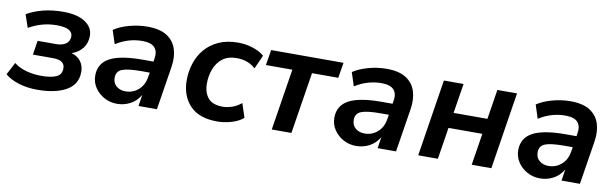

<svg xmlns="http://www.w3.org/2000/svg" viewBox="-39 -846 3846 1202"><g transform="rotate(10 1884.5 -244.5)"><path d="M213 10Q147 10 93 -7Q39 -24 7 -52L48 -131Q79 -106 125 -93Q171 -80 222 -80Q283 -80 317 -95Q351 -110 351 -150Q351 -202 277 -202H148L162 -292H280Q319 -292 342 -308.5Q365 -325 365 -356Q365 -381 341 -395Q317 -409 263 -409Q171 -409 87 -361L59 -443Q105 -470 163 -484.5Q221 -499 290 -499Q379 -499 429 -466Q479 -433 479 -379Q479 -332 453 -299.5Q427 -267 385 -253Q424 -242 444.5 -214Q465 -186 465 -148Q465 -68 396.5 -29Q328 10 213 10Z M719 10Q674 10 637 -10.5Q600 -31 577.5 -65Q555 -99 555 -141Q555 -218 621.5 -254Q688 -290 830 -290H899L902 -308Q910 -355 887.5 -380Q865 -405 809 -405Q720 -405 641 -355L613 -441Q651 -467 709 -483Q767 -499 825 -499Q904 -499 949 -470Q994 -441 1010 -391Q1026 -341 1016 -277L972 0H855L866 -72Q841 -30 802 -10Q763 10 719 10ZM758 -76Q805 -76 840 -106.5Q875 -137 883 -189L888 -218H836Q748 -218 712.5 -203.5Q677 -189 677 -149Q677 -114 700.5 -95Q724 -76 758 -76Z M1357 10Q1240 10 1182 -51.5Q1124 -113 1124 -213Q1124 -267 1140.5 -318.5Q1157 -370 1191 -410.5Q1225 -451 1277.5 -475Q1330 -499 1401 -499Q1450 -499 1495 -484.5Q1540 -470 1568 -445L1529 -358Q1482 -402 1409 -402Q1352 -402 1317.5 -374Q1283 -346 1267.5 -303Q1252 -260 1252 -214Q1252 -157 1280.5 -122Q1309 -87 1375 -87Q1403 -87 1434.5 -98Q1466 -109 1492 -131L1521 -42Q1493 -17 1446.5 -3.5Q1400 10 1357 10Z M1702 0 1764 -391H1596L1612 -489H2072L2056 -391H1889L1827 0Z M2239 10Q2194 10 2157 -10.5Q2120 -31 2097.5 -65Q2075 -99 2075 -141Q2075 -218 2141.5 -254Q2208 -290 2350 -290H2419L2422 -308Q2430 -355 2407.5 -380Q2385 -405 2329 -405Q2240 -405 2161 -355L2133 -441Q2171 -467 2229 -483Q2287 -499 2345 -499Q2424 -499 2469 -470Q2514 -441 2530 -391Q2546 -341 2536 -277L2492 0H2375L2386 -72Q2361 -30 2322 -10Q2283 10 2239 10ZM2278 -76Q2325 -76 2360 -106.5Q2395 -137 2403 -189L2408 -218H2356Q2268 -218 2232.5 -203.5Q2197 -189 2197 -149Q2197 -114 2220.5 -95Q2244 -76 2278 -76Z M2633 0 2710 -489H2835L2805 -300H3020L3050 -489H3175L3098 0H2973L3005 -202H2790L2758 0Z M3408 10Q3363 10 3326 -10.5Q3289 -31 3266.5 -65Q3244 -99 3244 -141Q3244 -218 3310.5 -254Q3377 -290 3519 -290H3588L3591 -308Q3599 -355 3576.5 -380Q3554 -405 3498 -405Q3409 -405 3330 -355L3302 -441Q3340 -467 3398 -483Q3456 -499 3514 -499Q3593 -499 3638 -470Q3683 -441 3699 -391Q3715 -341 3705 -277L3661 0H3544L3555 -72Q3530 -30 3491 -10Q3452 10 3408 10ZM3447 -76Q3494 -76 3529 -106.5Q3564 -137 3572 -189L3577 -218H3525Q3437 -218 3401.5 -203.5Q3366 -189 3366 -149Q3366 -114 3389.5 -95Q3413 -76 3447 -76Z"/></g></svg>

Font: Nunito Sans
Style: Bold Italic
Weight: 700
Italic angle: -9°
Designer: Vernon Adams
Foundry: Vernon Adams
Version: Version 3.006; ttfautohint (v1.8.3)